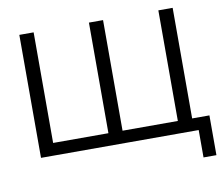

<svg xmlns="http://www.w3.org/2000/svg" viewBox="-90 -816 1267 1084"><g transform="rotate(-10 544.0 -274.0)"><path d="M991 157V0H87V-705H169V-71H486V-705H567V-71H884V-705H966V-71H1065V157Z"/></g></svg>

Font: NunitoSans1
Style: Book
Weight: 400
Designer: Vernon Adams
Foundry: Vernon Adams
Version: Version 3.101;gftools[0.9.27]